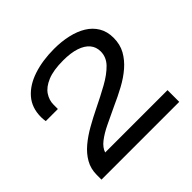

<svg xmlns="http://www.w3.org/2000/svg" viewBox="-169 -882 1065 1065"><g transform="rotate(-45 363.5 -349.5)"><path d="M57 0V-37Q57 -85 79 -123.5Q101 -162 138 -193Q175 -224 221 -250Q267 -276 314 -299Q380 -331 435 -361.5Q490 -392 523.5 -426.5Q557 -461 557 -506Q557 -541 536 -566Q515 -591 474.5 -604.5Q434 -618 374 -618Q297 -618 250.5 -598.5Q204 -579 183.5 -548Q163 -517 163 -482V-448H68Q67 -455 66 -463Q65 -471 65 -482Q65 -555 106.5 -603Q148 -651 220.5 -675Q293 -699 384 -699Q442 -699 492.5 -687.5Q543 -676 580.5 -653Q618 -630 639.5 -594Q661 -558 661 -509Q661 -457 639 -417.5Q617 -378 580 -346Q543 -314 495 -288Q447 -262 393 -238Q342 -214 296 -192Q250 -170 218.5 -145.5Q187 -121 178 -92H667V0Z"/></g></svg>

Font: Archivo Expanded
Style: Regular
Weight: 400
Width: 7
Designer: Hector Gatti
Foundry: Omnibus-Type
Version: Version 2.001